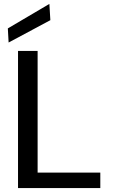

<svg xmlns="http://www.w3.org/2000/svg" viewBox="-20 -960 575 980"><path d="M72 0V-700H172V-79H492V0ZM24 -743 20 -815 232 -940 237 -857Z"/></svg>

Font: DM Sans 20pt Medium
Style: Regular
Weight: 500
Version: Version 4.004;gftools[0.9.30]